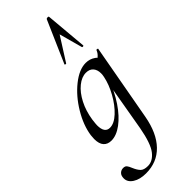

<svg xmlns="http://www.w3.org/2000/svg" viewBox="-344 -766 1080 1080"><g transform="rotate(-45 196.5 -225.5)"><path d="M-21 212Q-21 190 -9.5 179Q2 168 18 168Q33 168 40 176.5Q47 185 55 205Q66 231 79.5 245Q93 259 125 259Q164 259 194.5 220Q225 181 244 77L297 -229L316 -246Q288 -169 248.5 -110.5Q209 -52 165 -19.5Q121 13 81 13Q51 13 34.5 -5.5Q18 -24 18 -62Q18 -71 20 -91Q30 -160 73.5 -232.5Q117 -305 176 -352Q235 -399 287 -399Q319 -399 344.5 -381Q370 -363 373 -328L325 -357Q339 -359 356.5 -373.5Q374 -388 381 -407Q383 -409 385 -409Q388 -409 391 -407.5Q394 -406 393 -405L310 53Q290 163 233 222Q176 281 88 281Q40 281 9.5 261.5Q-21 242 -21 212ZM304 -270Q307 -284 307 -296Q307 -325 292 -342Q277 -359 249 -359Q215 -359 181 -331.5Q147 -304 122 -255.5Q97 -207 88 -147Q84 -115 84 -105Q84 -44 126 -44Q160 -44 197.5 -79Q235 -114 264.5 -167Q294 -220 304 -270ZM335 -477 297 -616 207 -474Q206 -473 204 -473Q201 -473 198.5 -474.5Q196 -476 197 -478L306 -727Q309 -732 317 -732Q325 -732 325 -727L347 -478Q347 -475 341.5 -474.5Q336 -474 335 -477Z"/></g></svg>

Font: Cormorant Infant Medium
Style: Italic
Weight: 500
Italic angle: -10°
Designer: Christian Thalmann (Catharsis Fonts)
Foundry: Catharsis Fonts
Version: Version 4.000